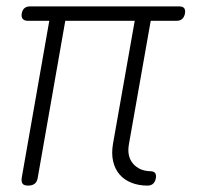

<svg xmlns="http://www.w3.org/2000/svg" viewBox="-20 -570 640 600"><path d="M441 10Q413 10 390.5 1Q368 -8 353.5 -25Q339 -42 333.5 -66Q328 -90 333 -120L401 -505H184L98 -15Q96 -2 88.5 4Q81 10 68 10Q55 10 50.5 4Q46 -2 48 -15L134 -505H67Q56 -505 51 -511Q46 -517 48 -528Q50 -539 56.5 -544.5Q63 -550 74 -550H540Q551 -550 555.5 -544.5Q560 -539 558 -528Q556 -517 549.5 -511Q543 -505 532 -505H451L383 -120Q376 -82 395.5 -59Q415 -36 449 -35Q460 -35 464.5 -29.5Q469 -24 467 -13Q465 -2 458.5 4Q452 10 441 10Z"/></svg>

Font: Maple Mono NL Thin
Style: Italic
Weight: 250
Italic angle: -10°
Monospace: yes
Designer: subframe7536
Version: Version 7.000